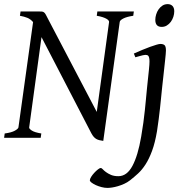

<svg xmlns="http://www.w3.org/2000/svg" viewBox="-20 -671 890 935"><path d="M628.9 -594.2Q596.7 -589.4 580.3 -580.8Q564 -572.3 563 -564L482.9 15.1Q472.7 13.7 464.4 11.7Q456.1 9.8 449.2 5.9Q442.4 2 436.5 -4.6Q430.7 -11.2 424.8 -22L182.1 -490.2L122.1 -50.8Q120.6 -44.9 134.3 -35.6Q147.9 -26.4 181.2 -21L178.2 0H0L2.9 -21Q36.1 -25.4 52.5 -34.7Q68.8 -43.9 69.8 -50.8L141.1 -563.5Q128.4 -578.1 113.3 -584.2Q98.1 -590.3 77.1 -594.2L80.1 -615.2H167Q177.7 -615.2 183.8 -614.7Q189.9 -614.3 194.6 -610.6Q199.2 -606.9 203.4 -599.1Q207.5 -591.3 214.8 -577.1L451.2 -126L511.2 -564Q511.7 -566.9 508.8 -571Q505.9 -575.2 498.8 -579.3Q491.7 -583.5 480 -587.4Q468.3 -591.3 451.2 -594.2L454.1 -615.2H631.8ZM828.6 -616.2Q828.6 -602.5 824.2 -589.1Q819.8 -575.7 811.8 -564.7Q803.7 -553.7 792.5 -546.9Q781.2 -540 767.6 -540Q736.3 -540 736.3 -574.2Q736.3 -587.4 740.5 -600.8Q744.6 -614.3 752.4 -625.5Q760.3 -636.7 771.2 -643.8Q782.2 -650.9 796.4 -650.9Q811.5 -650.9 820.1 -641.8Q828.6 -632.8 828.6 -616.2ZM788.1 -424.8Q788.1 -419.4 786.9 -406Q785.6 -392.6 783.7 -374.5Q781.7 -356.4 779.5 -335.7Q777.3 -314.9 775.1 -295.2Q772.9 -275.4 771 -258.3Q769 -241.2 768.1 -231Q766.1 -213.9 764.2 -192.1Q762.2 -170.4 759.3 -145Q756.3 -119.6 752.9 -91.1Q749.5 -62.5 744.6 -32.2Q734.9 24.9 720.5 63.7Q706.1 102.5 689 129.2Q671.9 155.8 652.6 173.6Q633.3 191.4 613.3 207Q600.1 217.3 584.5 224.4Q568.8 231.4 553.7 235.8Q538.6 240.2 525.4 242.2Q512.2 244.1 503.4 244.1Q489.7 244.1 474.6 240.2Q459.5 236.3 446.8 230.5Q434.1 224.6 425.8 218.3Q417.5 211.9 417.5 207Q417.5 200.7 423.8 190.4Q430.2 180.2 439 170.7Q447.8 161.1 456.8 154.1Q465.8 147 470.7 147Q474.6 147 480.5 153.3Q486.3 159.7 496.1 167Q505.9 174.3 520.5 180.7Q535.2 187 556.6 187Q598.1 187 625 136.7Q651.9 86.4 667.5 -5.4Q673.8 -41.5 678.2 -74.2Q682.6 -106.9 685.5 -134.8Q688.5 -162.6 690.4 -184.3Q692.4 -206.1 693.8 -220.2Q694.3 -228 695.8 -241Q697.3 -253.9 698.7 -268.8Q700.2 -283.7 701.9 -299.6Q703.6 -315.4 705.1 -329.6Q706.5 -343.8 707.3 -354.7Q708 -365.7 708 -371.1Q708 -382.3 706.5 -388.9Q705.1 -395.5 702.4 -398.7Q699.7 -401.9 696 -402.8Q692.4 -403.8 688 -403.8Q683.6 -403.8 675.5 -401.9Q667.5 -399.9 659.4 -397.7Q651.4 -395.5 645.3 -393.8Q639.2 -392.1 639.2 -392.1L631.8 -410.2Q652.3 -419.4 672.9 -428Q693.4 -436.5 710.9 -442.9Q728.5 -449.2 741.7 -453.1Q754.9 -457 760.7 -457Q774.4 -457 781.2 -451.2Q788.1 -445.3 788.1 -424.8Z"/></svg>

Font: Gentium
Style: Italic
Weight: 400
Italic angle: -7°
Designer: J. Victor Gaultney
Version: Version 1.02; 2005; OFL release